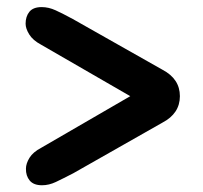

<svg xmlns="http://www.w3.org/2000/svg" viewBox="-20 -620 586 555"><path d="M54 -551.5Q54 -572.5 65 -586Q76 -599.5 100.5 -599.5Q120.5 -599.5 140.8 -590.2Q161 -581 190.5 -565L449.5 -418.5Q500 -392 500 -342Q500 -292 449.5 -265.5L191.5 -119Q161.5 -103.5 141.5 -94Q121.5 -84.5 101.5 -84.5Q77 -84.5 65.8 -98.2Q54.5 -112 55 -132.5Q55 -147 65.2 -163.8Q75.5 -180.5 99.5 -193L356.5 -342L98.5 -491Q75 -503.5 64.5 -520.5Q54 -537.5 54 -551.5Z"/></svg>

Font: Fraunces 9pt Soft Black
Style: Regular
Weight: 900
Version: Version 1.000;[b76b70a41]